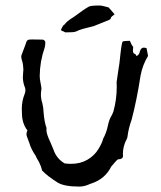

<svg xmlns="http://www.w3.org/2000/svg" viewBox="-20 -669 587 701"><path d="M269 12.2Q212.9 12.2 189 -3.4Q153.3 -25.9 133.8 -46.4Q130.9 -60.1 122.6 -77.1Q112.3 -94.2 111.6 -97.2Q110.8 -100.1 108.4 -103Q93.8 -124 86.4 -148.9L79.6 -167Q76.7 -173.3 76.7 -179.2Q76.7 -186 80.1 -192.9Q60.1 -218.3 60.1 -256.8L59.6 -272.5Q59.6 -300.3 70.3 -326.7Q72.8 -333.5 72.8 -339.8Q72.8 -347.7 68.8 -355.5Q63.5 -371.6 63.5 -387.7Q63.5 -396 64.5 -403.8Q65.4 -409.7 65.4 -415.5Q64.5 -435.5 61 -445.8Q57.6 -456.1 57.6 -461.4Q57.6 -466.3 59.6 -470.7Q65.9 -485.8 71.3 -501.5Q73.7 -508.8 76.4 -516.1Q79.1 -523.4 86.4 -524.4Q90.8 -524.9 97.2 -524.9L134.8 -524.4Q139.2 -524.4 142.3 -521.2Q145.5 -518.1 145.5 -513.7Q145.5 -503.9 143.1 -495.1Q125.5 -444.8 125 -391.1Q125 -380.4 128.4 -364.7Q129.4 -356.9 130.4 -353.5Q131.3 -350.1 131.3 -344.7Q129.4 -333 129.4 -323.7Q129.4 -307.6 134.8 -291.5Q138.7 -274.9 139.2 -257.8Q142.1 -222.2 149.9 -201.7Q149.4 -198.7 149.4 -195.3Q149.4 -179.7 164.1 -149.4Q169.9 -136.2 175.3 -122.6Q186.5 -89.4 216.3 -72.3Q228.5 -70.8 239.7 -70.8Q273.4 -70.8 299.3 -85.9Q325.2 -101.1 339.6 -125.2Q354 -149.4 356.4 -162.1Q369.1 -185.5 374 -210.9Q378.9 -232.9 385.3 -243.2Q390.1 -251 394 -261.7Q406.2 -305.7 406.2 -351.1L405.8 -369.6Q408.7 -391.6 412.1 -412.6Q417 -442.9 417.5 -451.2Q423.8 -514.2 428 -517.1Q432.1 -520 454.1 -520Q460.4 -503.9 466.3 -498Q466.3 -493.7 465.8 -490.5Q465.3 -487.3 465.3 -484.4Q465.3 -474.6 471.4 -472.4Q477.5 -470.2 477.5 -464.4Q488.3 -467.3 490.7 -481.4Q495.1 -495.1 504.4 -495.1Q508.8 -495.1 515.1 -493.2L520.5 -464.8Q500.5 -432.1 493.2 -393.1Q479.5 -303.7 460.4 -231.4Q449.2 -201.2 445.3 -168.9Q444.8 -165.5 442.9 -161.6Q428.7 -135.7 428.7 -106.9L429.2 -98.1Q427.2 -87.4 411.6 -87.4Q407.7 -87.4 386.2 -61Q363.8 -15.6 313.5 1Q308.1 2.4 302.2 5.4Q286.1 12.2 269 12.2ZM207.5 -555.7Q204.1 -556.2 203.1 -559.6Q203.1 -562.5 203.6 -564L205.1 -564.9Q209 -576.2 216.3 -580.1Q222.2 -590.3 249 -606.9Q288.6 -636.2 304.7 -645Q313 -648.9 343.8 -648.9Q351.6 -648.9 376 -642.1Q379.4 -639.2 393.1 -623L398.4 -616.7Q393.6 -613.3 388.9 -609.4Q384.3 -605.5 384.3 -601.6Q384.3 -599.6 378.4 -596.2Q367.7 -591.8 322.3 -573.7Q272.9 -562 263.4 -556.6Q253.9 -551.3 239.7 -551.3L218.3 -550.8Q210 -555.7 207.5 -555.7Z"/></svg>

Font: Kurland
Style: Regular
Weight: 400
Designer: GGBot
Version: 0.22